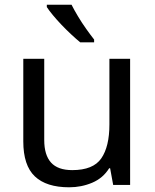

<svg xmlns="http://www.w3.org/2000/svg" viewBox="-20 -786 658 816"><path d="M533 -536V0H461L448 -71H444Q418 -29 372 -9.5Q326 10 274 10Q177 10 128 -36.5Q79 -83 79 -185V-536H168V-191Q168 -127 197 -95Q226 -63 287 -63Q376 -63 410.5 -113Q445 -163 445 -257V-536ZM284 -766Q295 -744 311.5 -716.5Q328 -689 346.5 -663Q365 -637 380 -618V-606H321Q304 -620 283 -639.5Q262 -659 241.5 -680.5Q221 -702 204.5 -722Q188 -742 179 -756V-766Z"/></svg>

Font: Noto Sans Sora Sompeng
Style: Regular
Weight: 400
Designer: Monotype Design Team. David Williams.
Foundry: Monotype Imaging Inc.
Version: Version 2.101